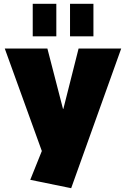

<svg xmlns="http://www.w3.org/2000/svg" viewBox="-20 -795 662 1009"><path d="M139 150 229 -74 213 35 5 -540H229L311 -223H313L393 -540H617L354 194ZM276 -775V-604H152V-775ZM471 -775V-604H348V-775Z"/></svg>

Font: Pathway Extreme Condensed Black
Style: Regular
Weight: 900
Width: 3
Version: Version 1.001;gftools[0.9.26]